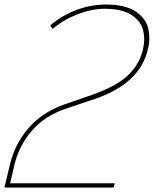

<svg xmlns="http://www.w3.org/2000/svg" viewBox="-34 -840 689 860"><path d="M627.9 -617.2Q592.3 -466.8 394 -397.9L257.8 -352.1Q165.5 -320.3 108.4 -254.2Q51.3 -188 30.8 -102.1L12.2 -22L7.8 -19H480L475.1 0H-14.2L11.2 -106Q21.5 -148.4 40.8 -187Q60.1 -225.6 89.1 -261Q118.2 -296.4 160.2 -325.2Q202.1 -354 253.9 -372.1L377.9 -415Q483.4 -452.1 535.9 -499.5Q588.4 -546.9 606 -617.2Q611.3 -639.6 611.8 -660.9Q612.3 -682.1 607.2 -703.1Q602.1 -724.1 589.1 -741.5Q576.2 -758.8 556.4 -772.2Q536.6 -785.6 505.9 -793.2Q475.1 -800.8 436 -800.8Q377.9 -800.8 314.7 -776.6Q251.5 -752.4 202.1 -710.9L190.9 -726.1Q244.6 -771.5 309.3 -795.7Q374 -819.8 440.9 -819.8Q484.4 -819.8 518.3 -811.5Q552.2 -803.2 574 -788.6Q595.7 -773.9 610.1 -754.6Q624.5 -735.4 629.9 -712.4Q635.3 -689.5 634.8 -665.8Q634.3 -642.1 627.9 -617.2Z"/></svg>

Font: Sinkin Sans 100 Thin Italic
Style: Regular
Weight: 100
Italic angle: -112°
Designer: Keith Bates
Foundry: K-Type
Version: Sinkin Sans (version 1.0)  by Keith Bates   •   © 2014   www